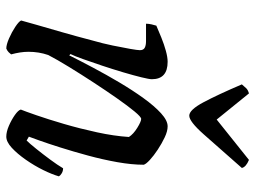

<svg xmlns="http://www.w3.org/2000/svg" viewBox="-118 -674 792 595"><g transform="rotate(90 277.5 -376.0)"><path d="M130 0Q118 0 98.5 -8.5Q79 -17 62.5 -28Q46 -39 43 -46Q47 -61 56.5 -94Q66 -127 79 -172Q92 -217 105 -267Q114 -298 120.5 -329.5Q127 -361 131 -384Q135 -407 135 -414Q135 -425 127.5 -429Q120 -433 107 -433H53Q53 -441 55 -450Q57 -459 59 -465Q75 -472 96 -480.5Q117 -489 137 -494.5Q157 -500 171 -500Q225 -500 225 -451Q225 -443 219 -418.5Q213 -394 203.5 -362Q194 -330 183 -297Q172 -264 162.5 -237.5Q153 -211 147 -199L151 -195Q168 -229 189.5 -269.5Q211 -310 235 -350.5Q259 -391 283.5 -425Q308 -459 330.5 -479.5Q353 -500 371 -500Q386 -500 405 -491Q424 -482 443 -469.5Q462 -457 475 -445Q488 -433 490 -426Q490 -389 482 -344Q474 -299 461.5 -253Q449 -207 436.5 -167.5Q424 -128 414.5 -101.5Q405 -75 403 -70L415 -63Q424 -72 440.5 -92.5Q457 -113 474 -136Q491 -159 501 -176Q510 -176 517 -171.5Q524 -167 526 -163Q520 -142 506.5 -114.5Q493 -87 474.5 -60.5Q456 -34 437.5 -17Q419 0 403 0Q388 0 369.5 -8Q351 -16 336 -26.5Q321 -37 319 -45Q324 -57 336.5 -93Q349 -129 363.5 -178.5Q378 -228 389.5 -281Q401 -334 404 -380Q395 -394 375.5 -406Q356 -418 348 -418Q342 -418 325 -397.5Q308 -377 284.5 -343.5Q261 -310 235.5 -271Q210 -232 187 -194.5Q164 -157 150 -130Q140 -101 140 -69Q140 -56 142 -43Q144 -30 148 -15Q146 -12 141.5 -7.5Q137 -3 130 0ZM338 -567Q320 -567 296.5 -611Q273 -655 241 -730Q247 -737 252.5 -743Q258 -749 269 -752L350 -652L475 -752Q497 -743 500 -730Q435 -656 395.5 -611.5Q356 -567 338 -567Z"/></g></svg>

Font: Texturina
Style: Italic
Weight: 400
Italic angle: -11°
Designer: Guillermo Torres Carreño
Foundry: Omnibus-Type
Version: Version 1.002; ttfautohint (v1.8.3)